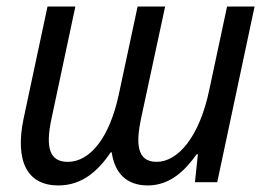

<svg xmlns="http://www.w3.org/2000/svg" viewBox="-20 -556 812 586"><path d="M158 10C233 10 281 -37 318 -91H321C330 -27 367 10 431 10C500 10 546 -37 580 -85H584L575 0H643L757 -536H673L619 -283C589 -138 523 -62 458 -62C397 -62 395 -119 410 -192L484 -536H400L342 -265C314 -136 255 -62 187 -62C132 -62 118 -104 137 -193L210 -536H125L52 -194C25 -64 63 10 158 10Z"/></svg>

Font: Noto Sans SemiCondensed
Style: Italic
Weight: 400
Width: 4
Italic angle: -12°
Designer: Monotype Design Team
Foundry: Monotype Imaging Inc.
Version: Version 2.013